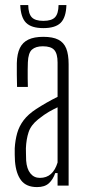

<svg xmlns="http://www.w3.org/2000/svg" viewBox="-20 -756 354 782"><path d="M131 6Q87 6 66 -21.5Q45 -49 41 -99.5Q40.5 -113 40 -126Q39.5 -139 40 -152Q42 -185.5 50 -213.8Q58 -242 76.2 -266.2Q94.5 -290.5 127.5 -312Q147.5 -325 169.8 -337.8Q192 -350.5 214.5 -361.5V-501.5Q214.5 -537 201.2 -552.2Q188 -567.5 154.5 -567.5Q125.5 -567.5 110.2 -554Q95 -540.5 93.5 -502Q93 -489.5 92.8 -472.2Q92.5 -455 92.8 -436.5Q93 -418 93.5 -402H49.5Q49 -425 48.5 -451.5Q48 -478 48.5 -499Q49.5 -537 61 -560.5Q72.5 -584 96 -595Q119.5 -606 156.5 -606Q195 -606 217.5 -594.5Q240 -583 249.8 -558.5Q259.5 -534 259.5 -494.5V0H214.5V-51H205Q196 -25 179 -9.5Q162 6 131 6ZM142.5 -31.5Q169.5 -31.5 187.2 -47.2Q205 -63 214.5 -94V-319Q197.5 -311 179 -300.5Q160.5 -290 135.5 -270Q106 -246.5 96.5 -217.8Q87 -189 85.5 -152Q85.5 -143.5 85.8 -129.8Q86 -116 86.5 -102Q89 -68 103.8 -49.8Q118.5 -31.5 142.5 -31.5ZM156.5 -641.5Q108 -641.5 86.2 -663.2Q64.5 -685 62.5 -735.5H95Q95.5 -700.5 109.2 -685.8Q123 -671 156.5 -671Q190.5 -671 204.2 -685.8Q218 -700.5 218.5 -735.5H250.5Q249 -685 227.2 -663.2Q205.5 -641.5 156.5 -641.5Z"/></svg>

Font: Big Shoulders Display Thin Light
Style: Regular
Weight: 300
Version: Version 2.002